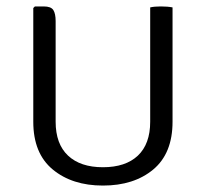

<svg xmlns="http://www.w3.org/2000/svg" viewBox="-20 -565 640 597"><path d="M516.5 -186.5Q516.5 -88 456.5 -38Q396.5 12 300 12Q204.5 12 144 -38Q83.5 -88 83.5 -186.5V-540L88.5 -545H116Q138.5 -545 145.8 -533.8Q153 -522.5 153 -499.5V-186.5Q153 -117.5 191.5 -81.2Q230 -45 300 -45Q370.5 -45 408.8 -81.2Q447 -117.5 447 -186.5V-542Q460 -545 480 -545Q501.5 -545 516.5 -542Z"/></svg>

Font: Signika Negative SC Light
Style: Regular
Weight: 300
Designer: Anna Giedryś
Foundry: Anna Giedryś
Version: Version 2.000; ttfautohint (v1.8.3) -l 8 -r 50 -G 200 -x 9 -